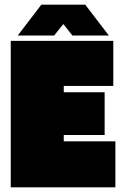

<svg xmlns="http://www.w3.org/2000/svg" viewBox="-20 -802 532 822"><path d="M474 -197V0H26V-627H465V-434H253V-407H428V-224H253V-197ZM446 -650H290L251 -699L212 -650H56L157 -782H345Z"/></svg>

Font: Blinker Black
Style: Regular
Weight: 900
Designer: Juergen Huber
Foundry: supertype
Version: Version 1.017;hotconv 1.0.117;makeotfexe 2.5.65602